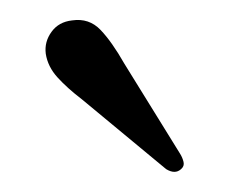

<svg xmlns="http://www.w3.org/2000/svg" viewBox="-20 -670 234 193"><path d="M105 -606 161 -515.5Q163.5 -511.5 164.5 -507.2Q165.5 -503 162 -500Q156 -494.5 147 -500L62.5 -570Q47.5 -581.5 37.8 -592.2Q28 -603 26 -616Q24.5 -628 31.8 -638Q39 -648 52.5 -649.5Q69.5 -652 81 -640Q92.5 -628 105 -606Z"/></svg>

Font: Fraunces 72pt S050 Light
Style: Regular
Weight: 300
Version: Version 1.000; ttfautohint (v1.8.3)